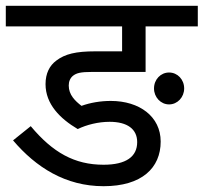

<svg xmlns="http://www.w3.org/2000/svg" viewBox="-20 -642 702 662"><path d="M358 -222C419 -222 453 -197 453 -152C453 -102 415 -74 337 -74C237 -74 162 -116 86 -207L25 -158C104 -65 206 0 337 0C469 0 534 -63 534 -154C534 -240 461 -294 362 -294C327 -294 291 -288 261 -277C239 -294 217 -315 217 -347C217 -361 222 -373 232 -381C244 -390 257 -394 298 -394H482V-551H662V-622H0V-551H401V-465H308C242 -465 204 -456 174 -433C151 -416 137 -389 137 -352C137 -283 187 -233 248 -197C279 -212 319 -222 358 -222ZM511 -337C511 -307 534 -282 563 -282C592 -282 615 -307 615 -337C615 -368 592 -392 563 -392C534 -392 511 -368 511 -337Z"/></svg>

Font: Noto Sans Devanagari UI
Style: Regular
Weight: 400
Designer: Jelle Bosma - Monotype Design Team
Foundry: Monotype Imaging Inc.
Version: Version 2.003